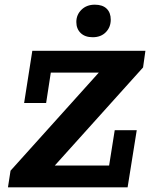

<svg xmlns="http://www.w3.org/2000/svg" viewBox="-20 -800 641 820"><path d="M14 0 25 -71 402 -490H197L177 -360H83L118 -583H601L591 -512L214 -93H446L470 -244H564L525 0ZM376 -641Q343 -641 324.5 -659Q306 -677 306 -706Q306 -737 328 -758.5Q350 -780 385 -780Q418 -780 435.5 -763Q453 -746 453 -716Q453 -684 432 -662.5Q411 -641 376 -641Z"/></svg>

Font: Rokkitt SemiBold
Style: Bold Italic
Weight: 700
Italic angle: -9°
Version: Version 3.103